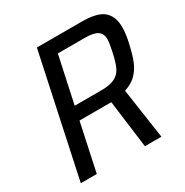

<svg xmlns="http://www.w3.org/2000/svg" viewBox="-160 -817 912 947"><g transform="rotate(-30 296.5 -344.0)"><path d="M178 -688H433Q522 -688 557.5 -657Q593 -626 593 -565Q593 -525 581 -475Q569 -421 555 -386Q541 -351 515.5 -325Q490 -299 448 -286L490 0H396L361 -271H325H180L122 0H31ZM489 -479Q500 -530 500 -550Q500 -581 479 -596Q458 -611 407 -611H253L196 -346H346Q397 -346 424.5 -360Q452 -374 465 -401Q478 -428 489 -479Z"/></g></svg>

Font: Saira Semi Condensed
Style: Italic
Weight: 400
Width: 4
Italic angle: -12°
Designer: Hector Gatti with collaboration of the Omnibus-Type team
Foundry: Omnibus-Type
Version: Version 1.001; ttfautohint (v1.8)